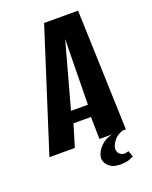

<svg xmlns="http://www.w3.org/2000/svg" viewBox="-170 -667 702 887"><g transform="rotate(-20 181.5 -223.5)"><path d="M-31 0 158 -591H325L345 0H215L213 -109H127L94 0ZM136 -167H219L224 -488ZM265 144Q229 144 209 124.5Q189 105 192 80Q197 52 222.5 28Q248 4 283 -1L329 0Q301 9 286 28Q271 47 268 64Q266 83 277 93Q288 103 301 103Q308 103 314 101Q320 99 322 99L332 129Q325 132 310 138Q295 144 265 144Z"/></g></svg>

Font: Alumni Sans
Style: Bold Italic
Weight: 700
Italic angle: -8°
Designer: Robert E. Leuschke
Foundry: Robert E. Leuschke
Version: Version 1.016